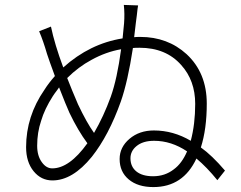

<svg xmlns="http://www.w3.org/2000/svg" viewBox="-20 -774 980 780"><path d="M603 -14Q540 -14 503 -45Q466 -76 466 -128Q466 -176 506 -210Q546 -244 605 -244Q684 -244 755 -202Q773 -270 773 -352Q773 -447 716 -510Q654 -580 547 -580Q528 -580 520 -579Q499 -442 471 -362Q422 -224 353 -137Q275 -41 193 -41Q147 -41 116.5 -78.5Q86 -116 86 -176Q86 -302 161 -410Q178 -437 203 -465Q196 -484 183 -520Q175 -545 171 -555Q156 -607 139 -647L187 -666Q202 -594 237 -500Q345 -597 478 -618Q481 -647 484 -679Q487 -719 483 -754L541 -752Q539 -742 536 -713Q533 -691 532 -682L525 -623Q533 -624 550 -624Q661 -624 738 -554Q820 -478 820 -353Q820 -250 796 -175Q841 -143 894 -81L863 -42Q820 -95 778 -130Q724 -14 603 -14ZM602 -58Q650 -58 686 -86Q719 -110 740 -159Q676 -202 606 -202Q560 -202 534 -180Q510 -160 510 -131Q510 -97 534 -77.5Q558 -58 602 -58ZM192 -90Q262 -90 335 -192Q297 -243 262 -316Q248 -347 220 -419Q218 -416 213 -409Q200 -392 195 -384Q161 -331 147 -283Q131 -236 131 -182Q131 -141 150 -115Q168 -90 192 -90ZM362 -234Q401 -301 430 -381Q456 -454 472 -574Q410 -563 352 -531Q298 -502 253 -457Q272 -408 297 -350Q332 -276 362 -234Z"/></svg>

Font: GenSekiGothic TW L
Style: Regular
Weight: 300
Version: Version 1.501;PS 1;hotconv 16.6.51;makeotf.lib2.5.65220